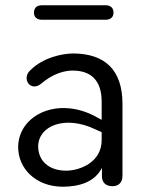

<svg xmlns="http://www.w3.org/2000/svg" viewBox="-20 -700 544 729"><path d="M217 9C283 9 341 -10 367 -63V-31C367 -7 382 7 407 7C431 7 445 -8 445 -32V-306C445 -436 377 -496 259 -497C217 -497 144 -482 96 -434C60 -403 95 -349 136 -382C181 -421 227 -433 259 -432C324 -431 366 -396 366 -314V-245L351 -253C206 -337 51 -267 49 -143C48 -62 114 8 217 9ZM139 -625H381C400 -625 411 -635 411 -652C411 -670 400 -680 381 -680H139C120 -680 109 -670 109 -652C109 -635 120 -625 139 -625ZM125 -144C125 -222 227 -265 344 -208L366 -198V-168C366 -83 282 -52 231 -52C165 -52 125 -90 125 -144Z"/></svg>

Font: SN Pro Book
Style: Regular
Weight: 350
Designer: Tobias Whetton
Foundry: Supernotes
Version: Version 1.003;Glyphs 3.3 (3324)